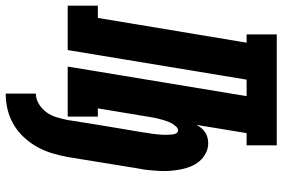

<svg xmlns="http://www.w3.org/2000/svg" viewBox="-214 -596 993 675"><g transform="rotate(90 282.5 -258.5)"><path d="M274 218V112Q293 112 311 101Q329 90 340.5 73.5Q352 57 357.5 38Q363 19 367 0Q377 -66 388 -131.5Q399 -197 410 -263Q411 -270 412 -276.5Q413 -283 414 -290Q415 -297 416 -303.5Q417 -310 417.5 -317Q418 -324 418.5 -330.5Q419 -337 419 -343.5Q419 -350 418.5 -356.5Q418 -363 417.5 -369.5Q417 -376 413.5 -382Q410 -388 403 -388Q397 -388 391.5 -382.5Q386 -377 382 -371Q378 -365 375 -358.5Q372 -352 370 -345.5Q368 -339 366 -332.5Q364 -326 362.5 -319.5Q361 -313 359.5 -306.5Q358 -300 357 -293L326 -106H355V0H179L283 -629H225L121 0H-35V-106H8L95 -629H66V-735H456V-629H413L384 -453Q389 -462 395.5 -470Q402 -478 410.5 -483.5Q419 -489 429 -491.5Q439 -494 448 -494Q467 -494 483.5 -485.5Q500 -477 511.5 -463.5Q523 -450 530 -433Q537 -416 540.5 -398Q544 -380 545.5 -361Q547 -342 546 -322.5Q545 -303 543 -284Q541 -265 537 -246L497 0Q492 27 484 54Q476 81 462 106.5Q448 132 427.5 154Q407 176 382 190.5Q357 205 329.5 211.5Q302 218 274 218Z"/></g></svg>

Font: Iosevka Slab Heavy Extended
Style: Italic
Weight: 900
Width: 7
Italic angle: -9°
Monospace: yes
Designer: Belleve Invis
Foundry: Belleve Invis
Version: Version 11.1.0; ttfautohint (v1.8.3)